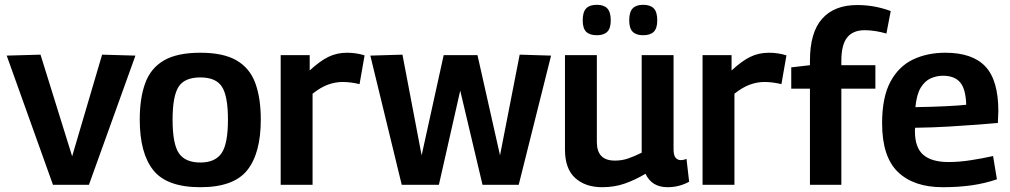

<svg xmlns="http://www.w3.org/2000/svg" viewBox="-20 -771 4215 801"><path d="M201 0 8 -539 149 -543 281 -119 406 -543 545 -539 351 0Z M563 -272Q563 -362 586 -424.5Q609 -487 664 -519Q719 -551 816 -551Q912 -551 967 -519Q1022 -487 1045 -424.5Q1068 -362 1068 -272Q1068 -132 1011.5 -61Q955 10 816 10Q676 10 619.5 -61Q563 -132 563 -272ZM700 -272Q700 -170 726.5 -131.5Q753 -93 816 -93Q877 -93 904 -131.5Q931 -170 931 -272Q931 -370 906 -409Q881 -448 816 -448Q750 -448 725 -409Q700 -370 700 -272Z M1272 -541V-477Q1314 -516 1349.5 -533.5Q1385 -551 1428 -551Q1466 -551 1501 -540L1480 -420Q1443 -429 1409 -429Q1379 -429 1348.5 -418Q1318 -407 1284 -380V0H1151V-541Z M1656 0 1525 -539 1659 -543 1739 -123 1831 -541H1972L2066 -123L2148 -543L2279 -539L2144 0H1993L1900 -393L1811 0Z M2492 10Q2422 10 2379.5 -28.5Q2337 -67 2337 -147V-541H2470V-178Q2470 -101 2545 -101Q2575 -101 2601 -110Q2627 -119 2657 -134V-541H2790V-149Q2790 -123 2798.5 -113Q2807 -103 2820 -103Q2832 -103 2844 -108L2855 -13Q2838 -3 2814.5 3.5Q2791 10 2765 10Q2699 10 2673 -46Q2629 -20 2586 -5Q2543 10 2492 10ZM2663 -624Q2634 -624 2619.5 -638.5Q2605 -653 2605 -686Q2605 -721 2619.5 -736Q2634 -751 2663 -751Q2693 -751 2707.5 -736Q2722 -721 2722 -686Q2722 -653 2707.5 -638.5Q2693 -624 2663 -624ZM2470 -624Q2440 -624 2425.5 -638.5Q2411 -653 2411 -686Q2411 -721 2425.5 -736Q2440 -751 2470 -751Q2499 -751 2513.5 -736Q2528 -721 2528 -686Q2528 -653 2513.5 -638.5Q2499 -624 2470 -624Z M3032 -541V-477Q3074 -516 3109.5 -533.5Q3145 -551 3188 -551Q3226 -551 3261 -540L3240 -420Q3203 -429 3169 -429Q3139 -429 3108.5 -418Q3078 -407 3044 -380V0H2911V-541Z M3359 0V-401H3281V-490L3359 -499V-518Q3359 -636 3410 -693Q3461 -750 3556 -750Q3592 -750 3626 -744Q3660 -738 3696 -725L3678 -631Q3630 -645 3587 -645Q3539 -645 3514.5 -615Q3490 -585 3490 -516V-499H3632V-401H3490V0Z M3913 10Q3792 10 3726 -53.5Q3660 -117 3660 -257Q3660 -365 3694.5 -429.5Q3729 -494 3788.5 -522.5Q3848 -551 3924 -551Q4037 -551 4091 -493.5Q4145 -436 4145 -307Q4145 -299 4144 -285Q4143 -271 4143 -258Q4111 -255 4058 -251Q4005 -247 3938.5 -243Q3872 -239 3798 -238Q3797 -234 3797 -230.5Q3797 -227 3797 -223Q3797 -155 3832 -125Q3867 -95 3937 -95Q3981 -95 4029.5 -102.5Q4078 -110 4123 -120L4139 -23Q4090 -6 4034.5 2Q3979 10 3913 10ZM3799 -324Q3868 -325 3928 -328Q3988 -331 4011 -334Q4009 -400 3985.5 -427.5Q3962 -455 3914 -455Q3887 -455 3862.5 -444Q3838 -433 3821 -405Q3804 -377 3799 -324Z"/></svg>

Font: Georama SemiBold
Style: Regular
Weight: 600
Designer: Jean-Baptiste Levee
Foundry: Production Type
Version: Version 1.000